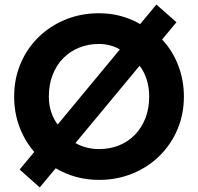

<svg xmlns="http://www.w3.org/2000/svg" viewBox="-20 -773 868 841"><path d="M154 48 66 -30.5 130 -107.5Q88.5 -155.5 65.2 -217.2Q42 -279 42 -350Q42 -427.5 70 -494Q98 -560.5 148.5 -610Q199 -659.5 266.8 -687.2Q334.5 -715 413.5 -715Q466 -715 511.2 -702.2Q556.5 -689.5 594 -667.5L665 -753L753 -675.5L690 -600Q735.5 -551.5 760.5 -487Q785.5 -422.5 785.5 -350Q785.5 -272.5 757.2 -206Q729 -139.5 678.5 -90Q628 -40.5 560.2 -12.8Q492.5 15 413.5 15Q361 15 313 1.8Q265 -11.5 224 -36ZM232.5 -227.5 505 -556.5Q485.5 -568 462 -574.2Q438.5 -580.5 413.5 -580.5Q366.5 -580.5 326.5 -564.2Q286.5 -548 256.8 -517.8Q227 -487.5 210.5 -445Q194 -402.5 194 -350Q194 -313.5 204.2 -282.5Q214.5 -251.5 232.5 -227.5ZM413.5 -120Q461.5 -120 501.5 -136.2Q541.5 -152.5 571.2 -183Q601 -213.5 617.2 -256Q633.5 -298.5 633.5 -350Q633.5 -389.5 622.8 -424Q612 -458.5 591.5 -485L310.5 -146.5Q333 -133.5 359 -126.8Q385 -120 413.5 -120Z"/></svg>

Font: Geologica SemiBold
Style: Regular
Weight: 600
Designer: Sindre Bremnes, Frode Helland
Foundry: Monokrom Skriftforlag AS
Version: Version 1.010;gftools[0.9.28]